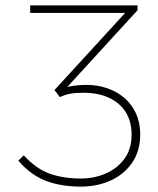

<svg xmlns="http://www.w3.org/2000/svg" viewBox="-20 -680 586 712"><path d="M280 12Q207 12 151 -9Q95 -30 48 -84L68 -104Q115 -53 165.5 -35.5Q216 -18 280 -18Q330 -18 373 -37Q416 -56 442 -92Q468 -128 468 -180Q468 -254 419.5 -295Q371 -336 290 -336Q259 -336 240.5 -332.5Q222 -329 202 -320L182 -346L444 -632H92V-660H490V-642L230 -358Q311 -374 372 -354.5Q433 -335 466.5 -289.5Q500 -244 500 -182Q500 -120 470 -76.5Q440 -33 390 -10.5Q340 12 280 12Z"/></svg>

Font: Source Sans 3 VF
Style: Regular
Weight: 200
Designer: Paul D. Hunt
Foundry: Adobe
Version: Version 3.046;hotconv 1.0.118;makeotfexe 2.5.65603